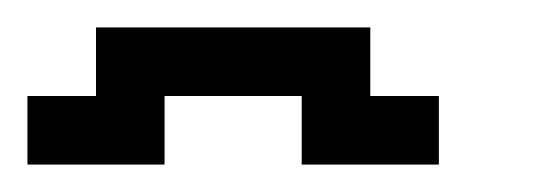

<svg xmlns="http://www.w3.org/2000/svg" viewBox="-20 -720 390 140"><path d="M250 -650V-700H50V-650H0V-600H100V-650H200V-600H300V-650Z"/></svg>

Font: Analogue OS
Style: Regular
Weight: 400
Designer: AbFarid
Version: Version 1.000